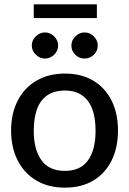

<svg xmlns="http://www.w3.org/2000/svg" viewBox="-20 -855 594 882"><path d="M278 -517Q354 -517 408.5 -484.5Q463 -452 492.5 -393Q522 -334 522 -255Q522 -177 492.5 -117.5Q463 -58 408.5 -25.5Q354 7 278 7Q203 7 147.5 -25.5Q92 -58 61.5 -117.5Q31 -177 31 -255Q31 -334 61.5 -393Q92 -452 147.5 -484.5Q203 -517 278 -517ZM278 -70Q349 -70 384 -118Q419 -166 419 -254Q419 -314 403.5 -355Q388 -396 356.5 -417.5Q325 -439 278 -439Q229 -439 197 -417Q165 -395 150 -353.5Q135 -312 135 -254Q135 -169 170 -119.5Q205 -70 278 -70ZM247 -646Q247 -622 229 -604Q211 -586 186 -586Q163 -586 144.5 -604Q126 -622 126 -646Q126 -670 144.5 -688Q163 -706 186 -706Q211 -706 229 -688Q247 -670 247 -646ZM429 -646Q429 -621 411 -603.5Q393 -586 368 -586Q344 -586 326 -603.5Q308 -621 308 -646Q308 -670 326.5 -688Q345 -706 368 -706Q393 -706 411 -688Q429 -670 429 -646ZM135 -772V-835H425V-772Z"/></svg>

Font: Aleo Medium
Style: Regular
Weight: 500
Designer: Alessio Laiso
Foundry: Alessio Laiso
Version: Version 2.001;gftools[0.9.29]